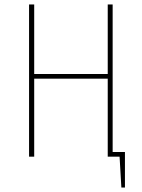

<svg xmlns="http://www.w3.org/2000/svg" viewBox="-20 -701 634 859"><path d="M484 -21H539V138H523L515 0H462V-349H133V0H110V-681H133V-370H462V-681H484Z"/></svg>

Font: Fira Sans Condensed Thin
Style: Regular
Weight: 250
Width: 3
Designer: Carrois Corporate & Edenspiekermann AG
Foundry: Carrois Corporate GbR & Edenspiekermann AG
Version: Version 4.203